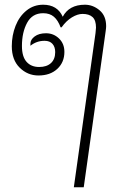

<svg xmlns="http://www.w3.org/2000/svg" viewBox="-20 -594 540 814"><path d="M385 -454Q387 -470 387 -477Q387 -508 372.5 -521.5Q358 -535 330 -535Q309 -535 285 -520.5Q261 -506 241 -478H237Q226 -508 208.5 -523Q191 -538 163 -538Q117 -538 95 -497.5Q73 -457 73 -399Q73 -354 92.5 -332Q112 -310 146 -310Q178 -310 196 -326.5Q214 -343 214 -373Q214 -395 202.5 -408Q191 -421 169 -421Q135 -421 109 -400V-409Q109 -426 127 -439.5Q145 -453 175 -453Q207 -453 230 -431Q253 -409 253 -374Q253 -330 223 -302Q193 -274 143 -274Q97 -274 63.5 -307Q30 -340 30 -398Q30 -444 46 -484.5Q62 -525 92.5 -549.5Q123 -574 163 -574Q223 -574 246 -523Q273 -574 340 -574Q374 -574 402 -550.5Q430 -527 430 -483Q430 -476 428 -462L335 200H293Z"/></svg>

Font: Krub ExtraLight
Style: Italic
Weight: 275
Italic angle: -8°
Designer: Ekaluck Peanpanawate
Foundry: Cadson Demak Co.,Ltd.
Version: Version 1.000; ttfautohint (v1.6)